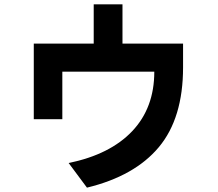

<svg xmlns="http://www.w3.org/2000/svg" viewBox="-20 -747 1002 881"><path d="M379 114 295 1Q485 -38 586.5 -145Q688 -252 688 -418H266V-200H135V-547H410V-727H542V-547H820V-438Q820 -205 709 -72Q598 61 379 114Z"/></svg>

Font: Gmarket Sans TTF Bold
Style: Regular
Weight: 700
Designer: Creative Director : Sungho Lee; Art Director : Kiwoong Choi; Project Manager : Sori Yang, Jongwook Yoon; Font Designer :
Foundry: Sandoll Inc.
Version: Version 1.000;hotconv 1.0.109;makeotfexe 2.5.65596